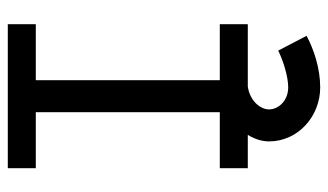

<svg xmlns="http://www.w3.org/2000/svg" viewBox="-190 -450 821 480"><g transform="rotate(-90 220.0 -209.5)"><path d="M40 0H123.3C113 16.8 107 34.9 107 53C107 126 170 181 242 181C290 181 337 165 371 147L334 76C310 88 270 101 242 101C209 101 187 77 187 53C187 31.6 207.7 5.4 244.1 0H400V-70H260V-530H400V-600H40V-530H180V-70H40Z"/></g></svg>

Font: KetosagCBd
Style: Regular
Weight: 500
Designer: gluk
Foundry: gluk
Version: Version 00.0024